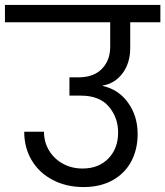

<svg xmlns="http://www.w3.org/2000/svg" viewBox="-47 -760 669 777"><path d="M369 -414V-412Q433 -398 471.5 -344Q510 -290 510 -218Q510 -155 484 -106.5Q458 -58 408.5 -30.5Q359 -3 291 -3Q222 -3 167 -31.5Q112 -60 81.5 -111Q51 -162 51 -227H131Q131 -185 151.5 -151Q172 -117 207.5 -97.5Q243 -78 287 -78Q352 -78 391.5 -118.5Q431 -159 431 -224Q431 -284 393.5 -328.5Q356 -373 280 -373H234V-447H270Q332 -447 365.5 -481.5Q399 -516 399 -571V-670H-27V-740H602V-670H480V-566Q480 -505 449 -463.5Q418 -422 369 -414Z"/></svg>

Font: Poppins A&M
Style: Regular-A&M
Weight: 400
Designer: Ninad Kale (Devanagari), Jonny Pinhorn (Latin)
Foundry: Indian Type Foundry
Version: 4.004